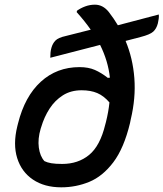

<svg xmlns="http://www.w3.org/2000/svg" viewBox="-20 -790 699 821"><path d="M320 -503Q358 -503 385.5 -491Q413 -479 441 -457L450 -458Q442 -530 408 -598L195 -543Q195 -554 196 -565Q197 -576 200 -586Q205 -604 217 -616.5Q229 -629 261 -636L368 -663Q343 -699 308 -738L309 -744Q324 -755 344 -762.5Q364 -770 386 -770Q420 -770 445 -739Q466 -712 484 -682L659 -728Q660 -719 658.5 -709Q657 -699 655 -690Q649 -667 635 -654.5Q621 -642 582 -632L517 -615Q548 -541 554.5 -456Q561 -371 539 -279L536 -264Q510 -156 464.5 -96Q419 -36 362 -12.5Q305 11 242 11Q170 11 121 -22Q72 -55 53.5 -114Q35 -173 54 -250L57 -262Q86 -378 154.5 -440.5Q223 -503 320 -503ZM170 -101Q182 -95 199.5 -92Q217 -89 246 -89Q314 -89 361 -127.5Q408 -166 430 -257L433 -268Q444 -312 448 -352Q424 -380 396 -392Q368 -404 329 -404Q283 -404 249 -382.5Q215 -361 192 -325.5Q169 -290 156 -246L154 -240Q141 -196 146 -159Q151 -122 170 -101Z"/></svg>

Font: Recursive Mn Csl St Med
Style: Italic
Weight: 500
Italic angle: -15°
Monospace: yes
Version: Version 1.079;hotconv 1.0.112;makeotfexe 2.5.65598; ttfautoh